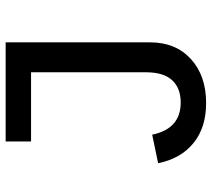

<svg xmlns="http://www.w3.org/2000/svg" viewBox="-55 -683 750 680"><g transform="rotate(-90 320.0 -343.0)"><path d="M510 -698V-186Q510 -96 451 -42Q392 12 295 12Q208 12 153 -33Q98 -78 82 -158L183 -179Q204 -78 297 -78Q348 -78 376 -108.5Q404 -139 404 -201V-608H159V-698Z"/></g></svg>

Font: Writer Medium
Style: Regular
Weight: 500
Monospace: yes
Designer: Mike Abbink, Paul van der Laan, Pieter van Rosmalen
Foundry: Bold Monday
Version: Version 2.001 2020